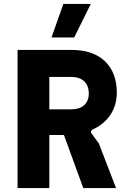

<svg xmlns="http://www.w3.org/2000/svg" viewBox="-20 -953 651 973"><path d="M69 0H230V-269H304L402 0H568L481 -226L445 -275C438 -284 441 -293 450 -297C523 -330 572 -395 572 -484C572 -621 485 -700 345 -700H69ZM343 -399H230V-563H343C396 -563 430 -533 430 -479C430 -428 396 -399 343 -399ZM241 -763H356L440 -933H301Z"/></svg>

Font: Finlandica
Style: Bold
Weight: 700
Designer: Niklas Ekholm, Juho Hiilivirta, Jaakko Suomalainen
Foundry: Helsinki Type Studio
Version: Version 2.000;Glyphs 3.2 (3202)